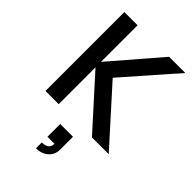

<svg xmlns="http://www.w3.org/2000/svg" viewBox="-296 -827 1239 1239"><g transform="rotate(45 323.5 -207.5)"><path d="M288 305V252.5Q295 252.5 311 249.5Q352.5 240.5 352 200H288V83.5H404.5V200Q404.5 247 371.8 276Q339 305 288 305ZM190.5 0H70V-720H190.5V-386L478 -720H626L316.5 -367L647 0H494L190.5 -336Z"/></g></svg>

Font: Vortex Mix
Style: Bold
Weight: 700
Designer: Mikhail Sharanda
Foundry: Mikhail Sharanda
Version: Version 4.504;Glyphs 3.1.2 (3151)